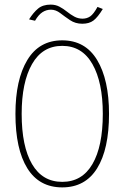

<svg xmlns="http://www.w3.org/2000/svg" viewBox="-20 -802 540 833"><path d="M250 11Q150 11 98.5 -72Q47 -155 47 -308Q47 -456 98.5 -541.5Q150 -627 250 -627Q350 -627 401.5 -541.5Q453 -456 453 -308Q453 -155 401.5 -72Q350 11 250 11ZM250 -13Q336 -13 381 -90Q426 -167 426 -308Q426 -445 381 -524Q336 -603 250 -603Q164 -603 119 -524Q74 -445 74 -308Q74 -167 119 -90Q164 -13 250 -13ZM403 -772 426 -763Q404 -727 385.5 -713Q367 -699 337 -699Q307 -699 284 -714.5Q261 -730 241.5 -745Q222 -760 201 -760Q181 -760 164 -749Q147 -738 132 -712L106 -718Q125 -748 145.5 -765Q166 -782 200 -782Q221 -782 238 -773Q255 -764 270.5 -751.5Q286 -739 302.5 -730Q319 -721 338 -721Q357 -721 371.5 -731Q386 -741 403 -772Z"/></svg>

Font: Inconsolata ExtraLight
Style: Regular
Weight: 200
Monospace: yes
Designer: Raph Levien, Cyreal, Brenton Simpson
Foundry: Raph Levien, Cyreal, Google
Version: Version 3.001; ttfautohint (v1.8.2.53-6de2)